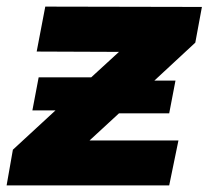

<svg xmlns="http://www.w3.org/2000/svg" viewBox="-38 -561 631 581"><path d="M573 -540 553 -432 429 -317H493L474 -218H322L233 -136H502L474 0H-18L1 -108L130 -227H60L79 -327H238L322 -404L73 -405L99 -541Z"/></svg>

Font: TypoPRO Montserrat Alternates
Style: Bold Italic
Weight: 700
Italic angle: -11.3°
Designer: Julieta Ulanovsky
Foundry: Julieta Ulanovsky
Version: Version 6.001